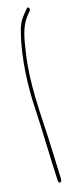

<svg xmlns="http://www.w3.org/2000/svg" viewBox="-90 -725 334 847"><g transform="rotate(-10 77.0 -301.0)"><path d="M50 -579C35 -478 40 -350 56 -247C71 -147 84 -18 98 77C99 86 103 94 109 91C113 89 115 85 114 76V75C108 29 98 -57 90 -115C74 -230 50 -364 58 -496C62 -567 66 -617 95 -660L107 -678C111 -684 109 -688 105 -691C102 -696 98 -696 94 -687L82 -670C63 -642 56 -623 50 -579Z"/></g></svg>

Font: Stray Cat
Style: ExLt
Weight: 200
Version: Version 1.0